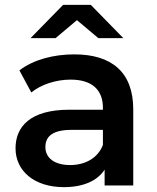

<svg xmlns="http://www.w3.org/2000/svg" viewBox="-20 -764 647 791"><path d="M297 -681 385 -607H488L354 -744H240L106 -607H209ZM286 -540C200 -540 117 -518 60 -474L109 -383C149 -416 211 -436 271 -436C360 -436 404 -393 404 -320V-312H266C104 -312 44 -242 44 -153C44 -60 121 7 243 7C323 7 381 -19 411 -65V0H529V-313C529 -467 440 -540 286 -540ZM269 -84C205 -84 167 -113 167 -158C167 -197 190 -229 275 -229H404V-167C383 -112 330 -84 269 -84Z"/></svg>

Font: Montserrat Lite SemiBold
Style: Regular
Weight: 600
Designer: Julieta Ulanovsky
Foundry: Julieta Ulanovsky
Version: Version 7.200;PS 007.200;hotconv 1.0.88;makeotf.lib2.5.64775